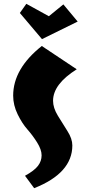

<svg xmlns="http://www.w3.org/2000/svg" viewBox="-20 -911 471 1006"><path d="M49 -410Q49 -551 199 -670L382 -548Q258 -470 258 -383Q258 -346 283 -305Q308 -264 333.5 -224Q359 -184 359 -149Q359 -4 159 75L111 10Q160 -17 179 -42Q198 -67 198 -97Q198 -127 174.5 -164.5Q151 -202 123.5 -233Q96 -264 72.5 -312Q49 -360 49 -410ZM387 -798 200 -706 84 -843 118 -891 236 -826 312 -888Z"/></svg>

Font: Joti One
Style: Regular
Weight: 400
Designer: Eduardo Rodriguez Tunni
Foundry: Eduardo Rodriguez Tunni
Version: Version 1.001